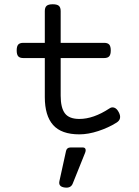

<svg xmlns="http://www.w3.org/2000/svg" viewBox="-20 -610 640 887"><path d="M187 -558.6V-161.6Q187 -75.7 225.3 -32.5Q263.7 10.7 346.7 10.7Q387.2 10.7 434.1 -4.6Q481 -20 519 -43.9Q544.9 -60.5 528.8 -91.3Q520 -108.4 508.1 -112.5Q496.1 -116.7 485.4 -108.9Q411.6 -60.5 346.7 -60.5Q299.3 -60.5 279.8 -86.4Q260.3 -112.3 260.3 -168V-558.6Q260.3 -575.7 252 -583Q243.7 -590.3 223.6 -590.3Q203.6 -590.3 195.3 -583Q187 -575.7 187 -558.6ZM87.9 -412.1Q71.3 -412.1 64.2 -404.1Q57.1 -396 57.1 -377Q57.1 -357.9 64.2 -349.9Q71.3 -341.8 87.9 -341.8H460.9Q477.5 -341.8 484.6 -349.9Q491.7 -357.9 491.7 -377Q491.7 -396 484.6 -404.1Q477.5 -412.1 460.9 -412.1ZM305.7 71.3Q289.1 71.3 285.2 86.9L254.4 227.1Q249 252.4 278.8 256.3Q307.1 260.3 315.9 238.3L373 96.2Q377.4 85.4 374.8 78.4Q372.1 71.3 362.3 71.3Z"/></svg>

Font: Courier Prime Code
Style: Regular
Weight: 400
Designer: Alan Dague-Greene
Foundry: Quote-Unquote Apps
Version: Version 3.18